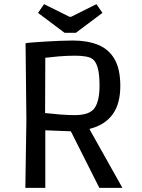

<svg xmlns="http://www.w3.org/2000/svg" viewBox="-20 -904 684 924"><path d="M102 0 107 -329 103 -696Q114 -698 139.5 -700Q165 -702 198.5 -704Q232 -706 266.5 -707.5Q301 -709 331 -709Q401 -709 452.5 -688Q504 -667 531.5 -619Q559 -571 559 -490Q559 -404 521.5 -353Q484 -302 412 -284V-280L569 0H458L321 -272L198 -277V0ZM340 -350Q412 -350 435.5 -384.5Q459 -419 459 -491Q459 -551 449 -582Q439 -613 422 -622Q412 -629 390 -632.5Q368 -636 342 -636Q301 -636 261 -632.5Q221 -629 198 -626L197 -360Q231 -356 269 -353Q307 -350 340 -350ZM291 -746 163 -842 192 -884 315 -823H322L444 -884L473 -842L345 -746Z"/></svg>

Font: Ruda Medium
Style: Regular
Weight: 500
Version: Version 2.001